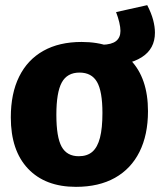

<svg xmlns="http://www.w3.org/2000/svg" viewBox="-20 -713 622 746"><path d="M275 13Q156 13 89 -57.5Q22 -128 22 -257Q22 -350 54.5 -415.5Q87 -481 148.5 -515.5Q210 -550 297 -550Q420 -550 487.5 -479.5Q555 -409 555 -281Q555 -189 522 -123Q489 -57 426.5 -22Q364 13 275 13ZM286 -106Q319 -106 339 -123.5Q359 -141 368.5 -178Q378 -215 378 -274Q378 -358 357 -394.5Q336 -431 289 -431Q241 -431 220 -392.5Q199 -354 199 -267Q199 -180 219.5 -143Q240 -106 286 -106ZM388 -458 377 -539Q414 -540 431 -553.5Q448 -567 448 -593Q448 -607 443.5 -626Q439 -645 431 -666L552 -693Q568 -662 575 -635.5Q582 -609 582 -586Q582 -523 530.5 -490.5Q479 -458 388 -458Z"/></svg>

Font: Bitter Thin ExtraBold
Style: Regular
Weight: 800
Version: Version 3.020